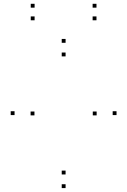

<svg xmlns="http://www.w3.org/2000/svg" viewBox="-20 -954 660 996"><path d="M584.5 -357V-377H564.5V-357ZM320.2 -732V-752H300.2V-732ZM55.5 -357V-377H35.5V-357ZM320.2 21.7V1.7H300.2V21.7ZM158.7 -355.5V-375.5H138.7V-355.5ZM320.2 -661.5V-681.5H300.2V-661.5ZM481.3 -355.5V-375.5H461.3V-355.5ZM320.2 -49V-69H300.2V-49ZM480.5 -848.8V-868.8H460.5V-848.8ZM480.5 -914.3V-934.3H460.5V-914.3ZM159.5 -914.3V-934.3H139.5V-914.3ZM159.5 -848.8V-868.8H139.5V-848.8Z"/></svg>

Font: Monaspace Xenon Dots Var
Style: Regular
Weight: 400
Designer: Riley Cran and the Lettermatic Team
Version: Version 1.100 (Monaspace Xenon Dots)